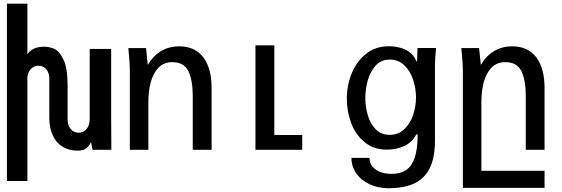

<svg xmlns="http://www.w3.org/2000/svg" viewBox="-20 -810 3040 1038"><path d="M189 -454.5Q161 -454.5 144.5 -434.5Q128 -414.5 128 -387.5V168.5H17.5V-790H128V-517Q141 -536 163.5 -546.8Q186 -557.5 218 -557.5Q246.5 -557.5 273.5 -546Q300.5 -534.5 323 -488.2Q345.5 -442 345.5 -348.5V-164.5Q345.5 -132 362.5 -112.2Q379.5 -92.5 405 -92.5Q431 -92.5 448 -112.8Q465 -133 465 -165.5V-545.5H581V-174L582 0H480.5L472 -42Q460 -17 443.5 -6.2Q427 4.5 401 4.5Q353.5 4.5 318.8 -16.5Q284 -37.5 265.2 -77.8Q246.5 -118 246.5 -174.5V-387.5Q246.5 -414.5 231.2 -434.5Q216 -454.5 189 -454.5Z M674 -550H769.5L779 -459Q807.5 -508 850.8 -533.8Q894 -559.5 948.5 -559.5Q1034 -559.5 1079 -500.2Q1124 -441 1124 -334.5V0H1022V-294.5Q1022 -374.5 998.8 -424.2Q975.5 -474 911 -474Q864.5 -474 835.8 -443Q807 -412 794.5 -363.8Q782 -315.5 782 -260.5V0H682V-413.5Q682 -447 680.2 -473.5Q678.5 -500 674 -550Z M1361 -565H1463V-80H1614V0H1361Z M1880 43.5H1977.5Q1977.5 71.5 1994 91.2Q2010.5 111 2037.8 120.5Q2065 130 2097 130Q2145 130 2175.8 109.2Q2206.5 88.5 2222.2 41.8Q2238 -5 2238 -83H2230Q2209 -41 2165.8 -21Q2122.5 -1 2071.5 -1Q2001 -1 1952 -40.8Q1903 -80.5 1879 -143.8Q1855 -207 1855 -277Q1855 -348 1881.2 -413Q1907.5 -478 1959 -519Q2010.5 -560 2083 -560Q2125 -560 2161.8 -546.2Q2198.5 -532.5 2220 -500.5L2225 -491.5Q2228.5 -485 2231.8 -479.2Q2235 -473.5 2235 -476.5L2237 -550.5H2337.5Q2331.5 -490.5 2331.5 -458.5V-49Q2331.5 42 2303.5 98.8Q2275.5 155.5 2220 181.5Q2164.5 207.5 2079.5 207.5Q2024 207.5 1978.2 186.2Q1932.5 165 1906.2 127.5Q1880 90 1880 43.5ZM2229 -283.5Q2229 -332.5 2213.2 -379.8Q2197.5 -427 2165.5 -457.5Q2133.5 -488 2087 -488Q2040 -488 2010.5 -455Q1981 -422 1968 -374.5Q1955 -327 1955 -280Q1955 -234.5 1967.8 -189Q1980.5 -143.5 2010 -112.2Q2039.5 -81 2086.5 -81Q2133 -81 2165.2 -111.2Q2197.5 -141.5 2213.2 -188Q2229 -234.5 2229 -283.5Z M2474 -550H2570L2579.5 -459Q2608 -508 2651.2 -533.8Q2694.5 -559.5 2749 -559.5Q2834.5 -559.5 2879.2 -500.2Q2924 -441 2924 -334.5V0H2822.5V-294.5Q2822.5 -374.5 2799.2 -424.2Q2776 -474 2711.5 -474Q2665 -474 2636 -443Q2607 -412 2594.8 -363.8Q2582.5 -315.5 2582.5 -260.5V113.5H2924V205.5H2482.5V-413.5Q2482.5 -447.5 2480.5 -475.5Q2478.5 -503.5 2474 -550Z"/></svg>

Font: JuliaMono Medium
Style: Regular
Weight: 500
Monospace: yes
Designer: cormullion
Foundry: corm
Version: Version 0.054; ttfautohint (v1.8.4)